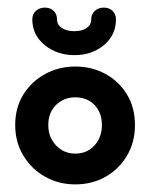

<svg xmlns="http://www.w3.org/2000/svg" viewBox="-20 -475 395 505"><path d="M178 10Q135 10 99 -10Q63 -30 41.5 -65.5Q20 -101 20 -146Q20 -192 41.5 -226.5Q63 -261 99 -280.5Q135 -300 178 -300Q222 -300 257.5 -280.5Q293 -261 314 -226.5Q335 -192 335 -146Q335 -101 314 -65.5Q293 -30 257.5 -10Q222 10 178 10ZM178 -71Q209 -71 228.5 -92.5Q248 -114 248 -146Q248 -179 228.5 -199Q209 -219 178 -219Q148 -219 127.5 -199Q107 -179 107 -146Q107 -114 127.5 -92.5Q148 -71 178 -71ZM65 -424Q65 -438 74.5 -446.5Q84 -455 98 -455Q112 -455 121 -446.5Q130 -438 130 -424Q130 -410 142.5 -401.5Q155 -393 176 -393Q196 -393 208 -401.5Q220 -410 220 -424Q220 -438 229.5 -446.5Q239 -455 253 -455Q267 -455 276 -446.5Q285 -438 285 -424Q285 -383 253.5 -356.5Q222 -330 176 -330Q130 -330 97.5 -356.5Q65 -383 65 -424Z"/></svg>

Font: Dongle
Style: Bold
Weight: 700
Designer: Yanghee Ryu
Foundry: Yanghee Ryu
Version: Version 2.000